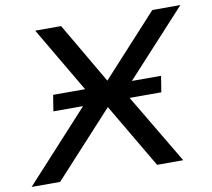

<svg xmlns="http://www.w3.org/2000/svg" viewBox="-98 -794 975 883"><g transform="rotate(-10 389.5 -352.5)"><path d="M-20 0 337 -390 335 -341 121 -705H242L409 -419H406L668 -705H799L461 -337V-382L688 0H566L387 -304L391 -303L113 0ZM139 -325 151 -400H655L643 -325Z"/></g></svg>

Font: Nunito Sans 7pt SemiExpanded Medium
Style: Italic
Weight: 500
Width: 6
Italic angle: -9°
Designer: Vernon Adams
Foundry: Vernon Adams
Version: Version 3.101;gftools[0.9.27]